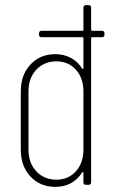

<svg xmlns="http://www.w3.org/2000/svg" viewBox="-20 -720 450 748"><path d="M387 -590V-585Q387 -575 377 -575H339Q335 -575 335 -571V-10Q335 0 325 0H315Q305 0 305 -10V-47Q305 -50 303.5 -50Q302 -50 300 -48Q283 -21 256.5 -6.5Q230 8 196 8Q136 8 98.5 -32.5Q61 -73 61 -137V-364Q61 -428 98.5 -468.5Q136 -509 196 -509Q229 -509 256 -494.5Q283 -480 300 -453Q302 -451 303.5 -451Q305 -451 305 -454V-571Q305 -575 301 -575H142Q132 -575 132 -585V-590Q132 -600 142 -600H301Q305 -600 305 -604V-690Q305 -700 315 -700H325Q335 -700 335 -690V-604Q335 -600 339 -600H377Q387 -600 387 -590ZM305 -137V-364Q305 -416 275.5 -448.5Q246 -481 200 -481Q152 -481 121.5 -448.5Q91 -416 91 -364V-137Q91 -85 121.5 -52.5Q152 -20 200 -20Q246 -20 275.5 -52.5Q305 -85 305 -137Z"/></svg>

Font: Barlow Condensed Thin
Style: Regular
Weight: 250
Width: 3
Designer: Jeremy Tribby
Foundry: Tribby Type
Version: Version 1.408